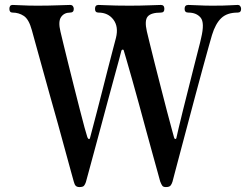

<svg xmlns="http://www.w3.org/2000/svg" viewBox="-20 -746 1016 778"><path d="M302 12Q292 12 287 7Q282 2 279 -10Q277 -18 267.5 -51.5Q258 -85 244.5 -135.5Q231 -186 214.5 -245Q198 -304 181 -364Q164 -424 149.5 -477.5Q135 -531 124 -569.5Q113 -608 109 -624Q97 -668 76.5 -681.5Q56 -695 31 -695Q18 -695 18 -710Q18 -726 31 -726Q42 -726 68 -724.5Q94 -723 132 -723Q176 -723 215 -724.5Q254 -726 264 -726Q272 -726 275.5 -721Q279 -716 279 -710Q279 -695 264 -695Q240 -695 227.5 -677Q215 -659 225 -618Q228 -604 236.5 -570Q245 -536 256 -490.5Q267 -445 279.5 -396.5Q292 -348 303 -304Q314 -260 322.5 -229.5Q331 -199 334 -190Q337 -183 340.5 -182.5Q344 -182 345 -188Q347 -196 354.5 -224Q362 -252 372.5 -292.5Q383 -333 394.5 -378Q406 -423 417 -466.5Q428 -510 437 -543.5Q446 -577 450 -593Q461 -638 439.5 -666.5Q418 -695 379 -695Q365 -695 365 -710Q365 -726 379 -726Q386 -726 405.5 -725Q425 -724 451.5 -723.5Q478 -723 504 -723Q548 -723 586.5 -724.5Q625 -726 632 -726Q646 -726 646 -710Q646 -695 632 -695Q592 -695 578.5 -679Q565 -663 575 -619Q578 -607 586.5 -571.5Q595 -536 607 -489Q619 -442 632 -391Q645 -340 656.5 -296Q668 -252 676 -223Q684 -194 685 -190Q686 -184 690 -183Q694 -182 695 -188Q697 -198 704 -227.5Q711 -257 721 -297.5Q731 -338 742.5 -383Q754 -428 764.5 -470.5Q775 -513 783.5 -545Q792 -577 795 -592Q810 -654 793 -674.5Q776 -695 743 -695Q728 -695 728 -710Q728 -726 743 -726Q753 -726 782 -724.5Q811 -723 839 -723Q889 -723 911 -724.5Q933 -726 943 -726Q950 -726 953.5 -721Q957 -716 957 -710Q957 -695 943 -695Q900 -695 876.5 -672.5Q853 -650 839 -604Q836 -594 826 -558.5Q816 -523 802 -471.5Q788 -420 772 -360.5Q756 -301 740.5 -242Q725 -183 711.5 -133Q698 -83 689.5 -50Q681 -17 679 -10Q676 0 671 6Q666 12 652 12Q642 12 638 7Q634 2 629 -11Q627 -18 619 -47.5Q611 -77 598.5 -121.5Q586 -166 572 -218Q558 -270 543.5 -323Q529 -376 516 -422Q503 -468 493.5 -500.5Q484 -533 481 -543Q480 -545 477 -545Q474 -545 472 -541Q471 -536 463 -506.5Q455 -477 442.5 -431.5Q430 -386 415.5 -332Q401 -278 386.5 -224Q372 -170 359.5 -124Q347 -78 338.5 -46.5Q330 -15 328 -8Q325 1 320.5 6.5Q316 12 302 12Z"/></svg>

Font: Zen Old Mincho
Style: Bold
Weight: 700
Designer: Yoshimichi Ohira
Foundry: Positype
Version: Version 1.500